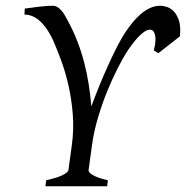

<svg xmlns="http://www.w3.org/2000/svg" viewBox="-20 -650 649 670"><path d="M516.6 -474.1Q521 -490.7 522.2 -504.2Q523.4 -517.6 521.2 -527.1Q519 -536.6 514.4 -541.7Q509.8 -546.9 502.4 -546.4Q493.7 -546.4 482.9 -538.8Q472.2 -531.2 461.4 -519.8Q450.7 -508.3 440.2 -494.1Q429.7 -480 421.4 -466.8Q407.7 -445.3 389.9 -410.4Q372.1 -375.5 354.5 -332.5Q336.9 -289.6 322.3 -240.7Q307.6 -191.9 300.8 -142.1L289.1 -56.2Q288.6 -53.2 291.5 -49.1Q294.4 -44.9 302.2 -40Q310.1 -35.2 323.2 -30.3Q336.4 -25.4 356.4 -21L354 0H138.7L141.1 -21Q182.6 -30.3 200.2 -39.8Q217.8 -49.3 218.8 -56.2L230.5 -142.1Q238.3 -198.2 233.9 -252.2Q229.5 -306.2 218.5 -353.8Q207.5 -401.4 192.6 -441.2Q177.7 -481 165.5 -508.8Q158.7 -523.9 148.9 -540Q139.2 -556.2 126.7 -569.3Q114.3 -582.5 98.9 -590.8Q83.5 -599.1 65.4 -599.1L66.4 -620.1Q92.8 -624 119.4 -627Q146 -629.9 164.1 -629.9Q173.3 -629.9 180.9 -625Q188.5 -620.1 194.8 -612.8Q201.2 -605.5 206.3 -596.4Q211.4 -587.4 215.8 -579.1Q235.8 -542.5 250 -505.6Q264.2 -468.8 273.9 -431.2Q283.7 -393.6 289.6 -355.5Q295.4 -317.4 298.8 -278.8Q310.1 -309.6 324.7 -345.9Q339.4 -382.3 355.5 -418Q371.6 -453.6 387.7 -485.4Q403.8 -517.1 418.5 -539.1Q429.2 -554.7 442.1 -570.8Q455.1 -586.9 470.2 -600.1Q485.4 -613.3 502.7 -621.6Q520 -629.9 539.1 -629.9Q550.8 -629.9 564 -625.2Q577.1 -620.6 587.9 -608.6Q598.6 -596.7 605 -576.2Q608.9 -562.5 608.9 -543Q608.9 -533.7 607.9 -523.4L532.7 -464.4Z"/></svg>

Font: Akkhara
Style: Italic
Weight: 400
Italic angle: -7°
Designer: J. Victor Gaultney
Version: Version 1.00 June 13, 2006, initial release